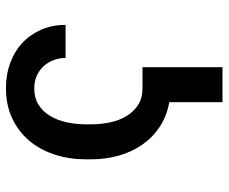

<svg xmlns="http://www.w3.org/2000/svg" viewBox="-81 -497 762 640"><g transform="rotate(-90 300.0 -177.0)"><path d="M396 183.6H279.3V6.3Q232.9 -2 197.3 -25.6Q161.6 -49.3 137.5 -84.2Q113.3 -119.1 101.1 -162.8Q88.9 -206.5 88.9 -254.9V-272.5Q88.9 -326.7 104.5 -375Q120.1 -423.3 150.1 -459.5Q180.2 -495.6 224.4 -516.8Q268.6 -538.1 326.2 -538.1Q372.6 -538.1 411.4 -523.4Q450.2 -508.8 478 -482.4Q505.9 -456.1 521.5 -419.4Q537.1 -382.8 537.1 -339.4H426.8Q426.8 -360.8 419.4 -379.9Q412.1 -398.9 398.9 -413.1Q385.7 -427.2 367.2 -435.5Q348.6 -443.8 326.2 -443.8Q293 -443.8 270 -429Q247.1 -414.1 232.9 -389.9Q218.8 -365.7 212.2 -335Q205.6 -304.2 205.6 -272.5V-254.9Q205.6 -222.7 211.9 -191.9Q218.3 -161.1 232.7 -137Q247.1 -112.8 270 -97.9Q293 -83 326.7 -83H396Z"/></g></svg>

Font: Roboto Mono
Style: Regular
Weight: 500
Designer: Google
Version: Version 2.000986; 2015; ttfautohint (v1.3)